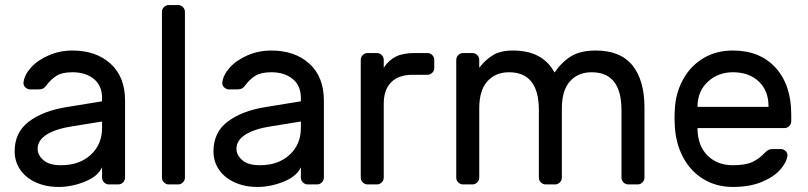

<svg xmlns="http://www.w3.org/2000/svg" viewBox="-20 -730 3198 760"><path d="M384 -329V-342Q384 -391 351.5 -417.5Q319 -444 267 -444Q227 -444 204.5 -430.5Q182 -417 162 -390Q156 -382 149 -379Q142 -376 130 -376H100Q89 -376 80.5 -384Q72 -392 73 -403Q76 -433 102.5 -462.5Q129 -492 173 -511Q217 -530 267 -530Q360 -530 417.5 -478Q475 -426 475 -332V-27Q475 -16 467 -8Q459 0 448 0H411Q400 0 392 -8Q384 -16 384 -27V-68Q368 -32 316 -11Q264 10 212 10Q161 10 121 -8.5Q81 -27 59.5 -59Q38 -91 38 -131Q38 -206 94 -248.5Q150 -291 243 -306ZM384 -249 266 -230Q201 -220 165 -197.5Q129 -175 129 -141Q129 -116 152 -96Q175 -76 222 -76Q294 -76 339 -117Q384 -158 384 -224Z M685 0H648Q637 0 629 -8Q621 -16 621 -27V-683Q621 -694 629 -702Q637 -710 648 -710H685Q696 -710 704 -702Q712 -694 712 -683V-27Q712 -16 704 -8Q696 0 685 0Z M1171 -329V-342Q1171 -391 1138.5 -417.5Q1106 -444 1054 -444Q1014 -444 991.5 -430.5Q969 -417 949 -390Q943 -382 936 -379Q929 -376 917 -376H887Q876 -376 867.5 -384Q859 -392 860 -403Q863 -433 889.5 -462.5Q916 -492 960 -511Q1004 -530 1054 -530Q1147 -530 1204.5 -478Q1262 -426 1262 -332V-27Q1262 -16 1254 -8Q1246 0 1235 0H1198Q1187 0 1179 -8Q1171 -16 1171 -27V-68Q1155 -32 1103 -11Q1051 10 999 10Q948 10 908 -8.5Q868 -27 846.5 -59Q825 -91 825 -131Q825 -206 881 -248.5Q937 -291 1030 -306ZM1171 -249 1053 -230Q988 -220 952 -197.5Q916 -175 916 -141Q916 -116 939 -96Q962 -76 1009 -76Q1081 -76 1126 -117Q1171 -158 1171 -224Z M1699 -493V-461Q1699 -450 1691 -442Q1683 -434 1672 -434H1614Q1558 -434 1528.5 -404.5Q1499 -375 1499 -319V-27Q1499 -16 1491 -8Q1483 0 1472 0H1435Q1424 0 1416 -8Q1408 -16 1408 -27V-493Q1408 -504 1416 -512Q1424 -520 1435 -520H1472Q1483 -520 1491 -512Q1499 -504 1499 -493V-462Q1519 -492 1547 -506Q1575 -520 1620 -520H1672Q1683 -520 1691 -512Q1699 -504 1699 -493Z M2011 -530Q2128 -530 2175 -443Q2204 -485 2241 -507.5Q2278 -530 2338 -530Q2436 -530 2483.5 -471Q2531 -412 2531 -304V-27Q2531 -16 2523 -8Q2515 0 2504 0H2467Q2456 0 2448 -8Q2440 -16 2440 -27V-294Q2440 -444 2322 -444Q2268 -444 2236 -408Q2204 -372 2204 -301V-27Q2204 -16 2196 -8Q2188 0 2177 0H2140Q2129 0 2121 -8Q2113 -16 2113 -27V-294Q2113 -444 1995 -444Q1941 -444 1909 -408Q1877 -372 1877 -301V-27Q1877 -16 1869 -8Q1861 0 1850 0H1813Q1802 0 1794 -8Q1786 -16 1786 -27V-493Q1786 -504 1794 -512Q1802 -520 1813 -520H1850Q1861 -520 1869 -512Q1877 -504 1877 -493V-462Q1901 -493 1931 -511.5Q1961 -530 2011 -530Z M3112 -277V-250Q3112 -239 3104 -231Q3096 -223 3085 -223H2741V-217Q2743 -151 2781.5 -113.5Q2820 -76 2881 -76Q2931 -76 2958.5 -89Q2986 -102 3008 -126Q3016 -134 3022.5 -137Q3029 -140 3040 -140H3070Q3082 -140 3090 -132Q3098 -124 3097 -113Q3093 -86 3067.5 -57.5Q3042 -29 2994.5 -9.5Q2947 10 2881 10Q2817 10 2767 -19.5Q2717 -49 2687.5 -101Q2658 -153 2652 -218Q2650 -248 2650 -264Q2650 -280 2652 -310Q2658 -372 2687.5 -422Q2717 -472 2766.5 -501Q2816 -530 2881 -530Q2988 -530 3050 -462Q3112 -394 3112 -277ZM3022 -307V-310Q3022 -371 2983.5 -407.5Q2945 -444 2881 -444Q2823 -444 2782.5 -407Q2742 -370 2741 -310V-307Z"/></svg>

Font: Contemporary
Style: Regular
Weight: 400
Designer: Victor Tran
Foundry: Victor Tran
Version: Version 1.100